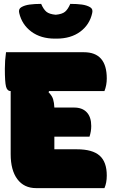

<svg xmlns="http://www.w3.org/2000/svg" viewBox="-20 -969 590 989"><path d="M166 0Q104 0 69.5 -46Q35 -92 35 -175V-500Q17 -500 11 -523Q5 -546 5 -615Q5 -658 11 -700H412Q530 -700 530 -565Q530 -530 518 -500H233L230 -494Q248 -476 253.5 -458Q259 -440 260 -415H362Q404 -415 427 -390.5Q450 -366 450 -320Q450 -292 441 -265H260V-200H376Q456 -200 493 -167.5Q530 -135 530 -65Q530 -27 518 0ZM342 -949Q377 -949 402 -945.5Q427 -942 444 -932Q460 -923 455 -902Q442 -842 393.5 -806Q345 -770 271 -770H263Q190 -770 141.5 -806Q93 -842 79 -902Q74 -923 90 -932Q107 -942 132.5 -945.5Q158 -949 192 -949Q204 -921 219 -908.5Q234 -896 267 -893Q300 -896 315 -908.5Q330 -921 342 -949Z"/></svg>

Font: Recursive Sn Csl St XBk
Style: Regular
Weight: 1000
Version: Version 1.079;hotconv 1.0.112;makeotfexe 2.5.65598; ttfautoh